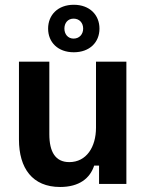

<svg xmlns="http://www.w3.org/2000/svg" viewBox="-20 -752 601 785"><path d="M281.7 -538.3C346.7 -538.3 386.7 -579.2 386.7 -635C386.7 -690.8 346.7 -732.5 281.7 -732.5C216.7 -732.5 176.7 -690.8 176.7 -635C176.7 -579.2 216.7 -538.3 281.7 -538.3ZM280.8 -594.2C257.5 -594.2 243.3 -612.5 243.3 -635C243.3 -658.3 257.5 -675.8 280.8 -675.8C305 -675.8 320 -658.3 320 -635C320 -612.5 305 -594.2 280.8 -594.2ZM225.8 12.5C304.2 12.5 348.3 -23.3 365 -75H385V0H496.7V-500H372.5V-230C372.5 -150.8 333.3 -89.2 263.3 -89.2C206.7 -89.2 181.7 -130.8 181.7 -203.3V-500H57.5V-181.7C57.5 -64.2 112.5 12.5 225.8 12.5Z"/></svg>

Font: Familjen Grotesk SemiBold
Style: Regular
Weight: 600
Designer: Anders Wikstroem, Jonas Baeckman, Matilda Gysing, Kristian Moeller
Foundry: Familjen STHLM AB
Version: Version 2.000